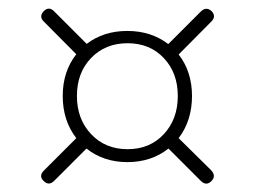

<svg xmlns="http://www.w3.org/2000/svg" viewBox="-20 -556 599 453"><path d="M84 -154 160 -230Q128 -271.5 128 -329.5Q128 -387.5 160 -428L84.5 -504Q70.5 -516.5 83.5 -530Q96 -542 108.5 -528.5L184.5 -452.5Q224.5 -483 280.5 -483Q336.5 -483 377 -452L453.5 -528.5Q466.5 -541.5 479.5 -529.5Q491 -517 478 -504.5L401.5 -427.5Q433 -387 433 -329.5Q433 -271.5 401.5 -230L478 -154.5Q491 -140.5 478.5 -128.5Q466.5 -116.5 453.5 -129.5L377.5 -205.5Q337 -173.5 280.5 -173.5Q224.5 -173.5 184 -205.5L108.5 -130Q95.5 -116.5 83 -129Q70.5 -141 84 -154ZM281 -204Q333.5 -204 366.5 -239.5Q399.5 -275 399.5 -329.5Q399.5 -384 366.5 -419Q333.5 -454 281 -454Q228.5 -454 195 -419.2Q161.5 -384.5 161.5 -329.5Q161.5 -275 195 -239.5Q228.5 -204 281 -204Z"/></svg>

Font: Fraunces 9pt S050 Thin
Style: Regular
Weight: 100
Version: Version 1.000; ttfautohint (v1.8.3)